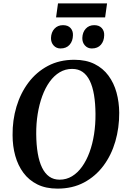

<svg xmlns="http://www.w3.org/2000/svg" viewBox="-20 -1107 754 1137"><path d="M320.5 10Q251.5 10 201.2 -15Q151 -40 118.8 -83.5Q86.5 -127 70.5 -184.2Q54.5 -241.5 54.5 -306.5Q53.5 -395 77.5 -475.2Q101.5 -555.5 148.5 -618Q195.5 -680.5 263.8 -716.8Q332 -753 420 -753Q489.5 -753 539.8 -728Q590 -703 622.2 -659.2Q654.5 -615.5 670 -559Q685.5 -502.5 686 -439.5Q686.5 -350.5 663 -269.5Q639.5 -188.5 592.8 -125.8Q546 -63 477.8 -26.5Q409.5 10 320.5 10ZM333 -43Q373 -43 406.5 -63.2Q440 -83.5 466 -120Q492 -156.5 510 -205.2Q528 -254 537 -312Q546 -370 545.5 -432.5Q545 -495 536.8 -544.5Q528.5 -594 511.8 -628.5Q495 -663 469.2 -681Q443.5 -699 407 -699Q367 -699 333.5 -679Q300 -659 274 -622.8Q248 -586.5 230.2 -538Q212.5 -489.5 203.2 -432.2Q194 -375 194.5 -313Q195 -249.5 203.5 -199.5Q212 -149.5 229 -114.5Q246 -79.5 271.8 -61.2Q297.5 -43 333 -43ZM338 -820Q313.5 -820 297.5 -837.8Q281.5 -855.5 282 -882Q283 -916 302.5 -937Q322 -958 353 -958Q382.5 -958 397.8 -941Q413 -924 412 -898.5Q411.5 -864 392.2 -842Q373 -820 338 -820ZM523.5 -820Q499 -820 483 -837.8Q467 -855.5 467.5 -882Q468.5 -916 487.8 -937Q507 -958 538 -958Q567 -958 582.5 -941Q598 -924 597 -898.5Q596.5 -864 577.5 -842Q558.5 -820 523.5 -820ZM323.5 -1087H614L602.5 -1004H312Z"/></svg>

Font: Merriweather 28pt SemiBold
Style: Italic
Weight: 600
Italic angle: -7.8°
Version: Version 2.101